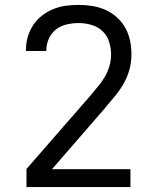

<svg xmlns="http://www.w3.org/2000/svg" viewBox="-20 -763 640 783"><path d="M88 0V-74L347 -371Q362 -390 378 -408.5Q394 -427 406.5 -448Q419 -469 426 -492.5Q433 -516 433 -541Q433 -567 425 -592.5Q417 -618 398 -636Q379 -654 353 -661.5Q327 -669 301 -669Q277 -669 252.5 -663.5Q228 -658 209 -643.5Q190 -629 179.5 -606Q169 -583 169 -559V-555H86V-561Q86 -588 93.5 -613.5Q101 -639 115.5 -661Q130 -683 151.5 -699.5Q173 -716 197.5 -726Q222 -736 248 -739.5Q274 -743 301 -743Q329 -743 357 -738.5Q385 -734 410.5 -722.5Q436 -711 457 -692Q478 -673 491.5 -648.5Q505 -624 510.5 -596.5Q516 -569 516 -541Q516 -510 508 -480Q500 -450 485 -423.5Q470 -397 450.5 -373Q431 -349 411 -326L410 -325Q410 -324 409.5 -324Q409 -324 409 -323L192 -73H512V0Z"/></svg>

Font: R Plex Mono
Style: Regular
Weight: 400
Monospace: yes
Designer: Belleve Invis
Foundry: Belleve Invis
Version: Version 31.8.0